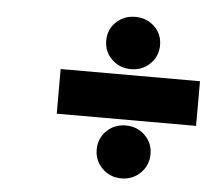

<svg xmlns="http://www.w3.org/2000/svg" viewBox="-43 -645 690 604"><g transform="rotate(5 302.5 -343.0)"><path d="M361 -433Q325 -433 300.5 -457Q276 -481 276 -516Q276 -551 300.5 -574.5Q325 -598 361 -598Q397 -598 421.5 -574.5Q446 -551 446 -516Q446 -481 421.5 -457Q397 -433 361 -433ZM141 -414H581V-273H141ZM361 -88Q325 -88 300.5 -112.5Q276 -137 276 -172Q276 -207 300.5 -231Q325 -255 361 -255Q397 -255 421.5 -231Q446 -207 446 -172Q446 -137 421.5 -112.5Q397 -88 361 -88Z"/></g></svg>

Font: Overpass Heavy
Style: Italic
Weight: 900
Italic angle: -10°
Designer: Delve Withrington, Dave Bailey
Foundry: Delve Fonts
Version: Version 3.000;DELV;Overpass